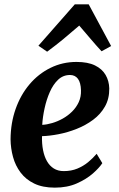

<svg xmlns="http://www.w3.org/2000/svg" viewBox="-20 -851 545 882"><path d="M450 -101.5Q436.5 -80.5 406.8 -54.2Q377 -28 333 -8.5Q289 11 232 11Q176 11 137.2 -7.8Q98.5 -26.5 74.5 -58.5Q50.5 -90.5 39.8 -130Q29 -169.5 28.5 -211Q29 -286 51.8 -350.5Q74.5 -415 115.5 -463.5Q156.5 -512 211.8 -539.2Q267 -566.5 331.5 -566.5Q383.5 -566.5 416.2 -550.5Q449 -534.5 465 -507Q481 -479.5 482 -445Q482.5 -397.5 462.2 -361.8Q442 -326 407.5 -300.5Q373 -275 331.8 -258.8Q290.5 -242.5 249 -234.5Q207.5 -226.5 173 -225.5Q172 -190.5 177.8 -161.2Q183.5 -132 195.8 -110.5Q208 -89 227.2 -77Q246.5 -65 273 -65Q307.5 -65 335.2 -76.5Q363 -88 385 -106.2Q407 -124.5 424 -144.5ZM301.5 -506.5Q270 -506.5 247 -484.8Q224 -463 208.8 -428.2Q193.5 -393.5 184.8 -353.5Q176 -313.5 174 -277.5Q195.5 -278.5 220 -285.8Q244.5 -293 268.2 -306.2Q292 -319.5 311.2 -338.5Q330.5 -357.5 341.8 -382Q353 -406.5 352 -436Q351 -471.5 338 -489Q325 -506.5 301.5 -506.5ZM196.5 -613.5 156.5 -641 323.5 -831H387.5L490.5 -639.5L446.5 -615.5Q421 -643 395.5 -673.2Q370 -703.5 344 -733.5Q309 -703 271.8 -672.2Q234.5 -641.5 196.5 -613.5Z"/></svg>

Font: Merriweather 28pt
Style: Bold Italic
Weight: 700
Italic angle: -7.8°
Version: Version 2.101